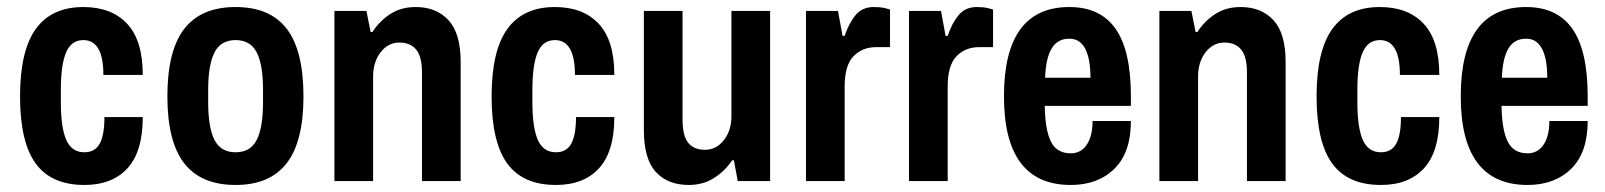

<svg xmlns="http://www.w3.org/2000/svg" viewBox="-20 -515 4565 546"><path d="M386 -302H274Q274 -401 217 -401Q183 -401 168 -366Q153 -331 153 -259V-225Q153 -152 168.5 -117Q184 -82 220 -82Q250 -82 263.5 -106.5Q277 -131 277 -182H386Q386 -84 342.5 -36.5Q299 11 220 11Q126 11 81.5 -50Q37 -111 37 -241Q37 -371 82 -433Q127 -495 217 -495Q297 -495 341.5 -447.5Q386 -400 386 -302Z M843 -241Q843 -112 795 -50.5Q747 11 650 11Q552 11 504 -50.5Q456 -112 456 -241Q456 -371 504 -433Q552 -495 650 -495Q748 -495 795.5 -433Q843 -371 843 -241ZM572 -259V-225Q572 -152 590 -117Q608 -82 650 -82Q692 -82 710 -117Q728 -152 728 -225V-259Q728 -331 710 -366Q692 -401 650 -401Q608 -401 590 -366Q572 -331 572 -259Z M1290 -339V0H1180V-309Q1180 -354 1163.5 -374Q1147 -394 1116 -394Q1084 -394 1062.5 -366.5Q1041 -339 1041 -297V0H931V-484H1022L1034 -424H1039Q1060 -456 1090.5 -475.5Q1121 -495 1162 -495Q1221 -495 1255.5 -457.5Q1290 -420 1290 -339Z M1727 -302H1615Q1615 -401 1558 -401Q1524 -401 1509 -366Q1494 -331 1494 -259V-225Q1494 -152 1509.5 -117Q1525 -82 1561 -82Q1591 -82 1604.5 -106.5Q1618 -131 1618 -182H1727Q1727 -84 1683.5 -36.5Q1640 11 1561 11Q1467 11 1422.5 -50Q1378 -111 1378 -241Q1378 -371 1423 -433Q1468 -495 1558 -495Q1638 -495 1682.5 -447.5Q1727 -400 1727 -302Z M2067 -59H2062Q2041 -28 2010 -8.5Q1979 11 1939 11Q1879 11 1845 -26Q1811 -63 1811 -145V-484H1921V-175Q1921 -129 1937 -109Q1953 -89 1985 -89Q2017 -89 2038.5 -116.5Q2060 -144 2060 -184V-484H2170V0H2078Z M2511 -488V-381H2472Q2432 -381 2407 -355Q2382 -329 2382 -269V0H2272V-484H2363L2376 -413H2382Q2394 -449 2413 -472Q2432 -495 2465 -495Q2484 -495 2496 -492Q2508 -489 2511 -488Z M2804 -488V-381H2765Q2725 -381 2700 -355Q2675 -329 2675 -269V0H2565V-484H2656L2669 -413H2675Q2687 -449 2706 -472Q2725 -495 2758 -495Q2777 -495 2789 -492Q2801 -489 2804 -488Z M3196 -241V-214H2951Q2952 -146 2968.5 -112.5Q2985 -79 3025 -79Q3054 -79 3070.5 -103.5Q3087 -128 3087 -171H3196Q3196 -81 3149 -35Q3102 11 3025 11Q2835 11 2835 -241Q2835 -495 3021 -495Q3109 -495 3152.5 -433Q3196 -371 3196 -241ZM2952 -294H3081Q3081 -348 3066 -376.5Q3051 -405 3021 -405Q2987 -405 2970.5 -377Q2954 -349 2952 -294Z M3636 -339V0H3526V-309Q3526 -354 3509.5 -374Q3493 -394 3462 -394Q3430 -394 3408.5 -366.5Q3387 -339 3387 -297V0H3277V-484H3368L3380 -424H3385Q3406 -456 3436.5 -475.5Q3467 -495 3508 -495Q3567 -495 3601.5 -457.5Q3636 -420 3636 -339Z M4073 -302H3961Q3961 -401 3904 -401Q3870 -401 3855 -366Q3840 -331 3840 -259V-225Q3840 -152 3855.5 -117Q3871 -82 3907 -82Q3937 -82 3950.5 -106.5Q3964 -131 3964 -182H4073Q4073 -84 4029.5 -36.5Q3986 11 3907 11Q3813 11 3768.5 -50Q3724 -111 3724 -241Q3724 -371 3769 -433Q3814 -495 3904 -495Q3984 -495 4028.5 -447.5Q4073 -400 4073 -302Z M4495 -241V-214H4250Q4251 -146 4267.5 -112.5Q4284 -79 4324 -79Q4353 -79 4369.5 -103.5Q4386 -128 4386 -171H4495Q4495 -81 4448 -35Q4401 11 4324 11Q4134 11 4134 -241Q4134 -495 4320 -495Q4408 -495 4451.5 -433Q4495 -371 4495 -241ZM4251 -294H4380Q4380 -348 4365 -376.5Q4350 -405 4320 -405Q4286 -405 4269.5 -377Q4253 -349 4251 -294Z"/></svg>

Font: Pragati Narrow
Style: Bold
Weight: 700
Designer: Hector Gatti, Marcela Romero, Pablo Cosgaya and Nicolas Silva
Foundry: Omnibus-Type
Version: Version 1.010; ttfautohint (v1.3)